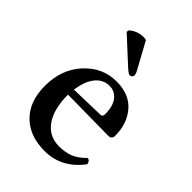

<svg xmlns="http://www.w3.org/2000/svg" viewBox="-199 -757 860 860"><g transform="rotate(45 230.5 -327.5)"><path d="M141.1 -277.8 303.2 -282.2Q317.9 -282.2 317.9 -297.9Q317.9 -349.1 296.9 -376Q275.9 -402.8 242.2 -402.8Q203.1 -402.8 176.5 -371.1Q149.9 -339.4 141.1 -277.8ZM400.9 -105Q416.5 -103.5 419.9 -84Q350.1 9.8 242.2 9.8Q147.5 9.8 92.3 -45.2Q37.1 -100.1 37.1 -198.2Q37.1 -302.7 99.6 -370.8Q162.1 -439 251 -439Q331.5 -439 374.8 -388.9Q418 -338.9 418 -262.2Q418 -240.2 396 -240.2L138.2 -243.2Q138.2 -152.3 173.8 -101.6Q209.5 -50.8 273.9 -50.8Q312 -50.8 342 -62.7Q372.1 -74.7 400.9 -105ZM211.9 -663.1 280.8 -537.1Q288.1 -523.9 288.1 -513.2Q288.1 -508.3 283.4 -504.2Q278.8 -500 272.9 -500Q263.7 -500 242.2 -520L125 -627.9L127 -639.2Q156.7 -665 194.8 -665Q204.1 -665 211.9 -663.1Z"/></g></svg>

Font: Common Serif Medium
Style: Regular
Weight: 500
Designer: Philipp H. Poll, Khaled Hosny
Foundry: Stefan Peev, Context Ltd.
Version: Version 1.026